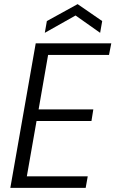

<svg xmlns="http://www.w3.org/2000/svg" viewBox="-20 -910 559 930"><path d="M519 -700 508 -644H213L167 -380H432L423 -324H157L110 -56H405L395 0H30L153 -700ZM475 -808 465 -751 346 -835 197 -751 207 -808 356 -890Z"/></svg>

Font: Poppins Light
Style: Italic
Weight: 300
Italic angle: -10°
Designer: Ninad Kale (Devanagari), Jonny Pinhorn (Latin)
Foundry: Indian Type Foundry
Version: Version 3.200;PS 1.000;hotconv 16.6.54;makeotf.lib2.5.65590